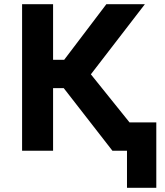

<svg xmlns="http://www.w3.org/2000/svg" viewBox="-20 -720 786 917"><path d="M586.5 177V0H547.5V-135.5H726.5V177ZM517 0 233.5 -364.5 488 -700H672L414 -365L707.5 0ZM85.5 0V-700H233.5V-434.5H364.5V-299H233.5V0Z"/></svg>

Font: Geologica Cursive SemiBold
Style: Regular
Weight: 600
Designer: Sindre Bremnes, Frode Helland
Foundry: Monokrom Skriftforlag AS
Version: Version 1.010;gftools[0.9.28]